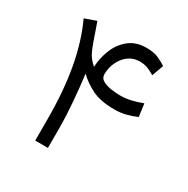

<svg xmlns="http://www.w3.org/2000/svg" viewBox="-147 -764 876 894"><g transform="rotate(30 291.5 -316.5)"><path d="M129.4 -627.4 162.1 -533.7Q180.7 -480.5 195.6 -462.2Q210.4 -443.8 222.7 -434.1Q224.6 -482.9 243.2 -528.6Q261.7 -574.2 298.3 -603.8Q335 -633.3 391.1 -633.3Q430.7 -633.3 456.5 -621.6Q482.4 -609.9 499.5 -598.1L477.1 -536.1Q460.9 -545.4 441.7 -554Q422.4 -562.5 396.5 -562.5Q360.4 -562.5 334.7 -542.7Q309.1 -522.9 295.4 -492.4Q281.7 -461.9 281.7 -429.2Q281.7 -407.7 301 -397.2Q320.3 -386.7 346.4 -383.1Q372.6 -379.4 392.6 -379.4Q424.8 -379.4 453.9 -386.5Q482.9 -393.6 510.7 -404.3L520 -335.9Q490.7 -323.2 462.6 -316.4Q434.6 -309.6 402.8 -309.6Q329.1 -309.6 283.2 -332.3Q237.3 -355 204.6 -387.2Q213.9 -313 219.7 -239Q225.6 -165 225.6 -112.3V0H157.2V-113.8Q157.2 -267.6 134.8 -389.2Q112.3 -510.7 67.9 -605.5Z"/></g></svg>

Font: Vazir Light FD-UI
Style: Light-FD-UI
Weight: 300
Designer: Saber Rastikerdar
Foundry: Saber Rastikerdar
Version: Version 30.1.0